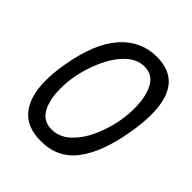

<svg xmlns="http://www.w3.org/2000/svg" viewBox="-203 -863 1006 1006"><g transform="rotate(45 300.0 -359.5)"><path d="M55.5 -231.5Q55.5 -292.5 68 -361Q100 -547.5 181 -639.2Q262 -731 380.5 -731Q574 -731 574 -495.5Q574 -429 559.5 -349Q529.5 -176 458.5 -82Q387.5 12 261.5 12Q157 12 106.2 -51.8Q55.5 -115.5 55.5 -231.5ZM480 -361Q488.5 -413 488.5 -456.5Q488.5 -540 460.2 -594.5Q432 -649 371 -649Q315 -649 268.8 -604Q222.5 -559 192 -490.2Q161.5 -421.5 148 -349Q140 -299.5 140 -255.5Q140 -174 168.5 -122.5Q197 -71 259 -71Q315 -71 360.2 -112.2Q405.5 -153.5 436 -219.8Q466.5 -286 480 -361Z"/></g></svg>

Font: JuliaMono Italic
Style: Regular
Weight: 400
Italic angle: -9°
Monospace: yes
Designer: cormullion
Foundry: corm
Version: Version 0.049; ttfautohint (v1.8.4)